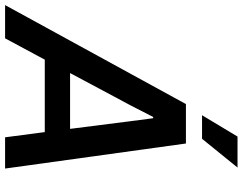

<svg xmlns="http://www.w3.org/2000/svg" viewBox="-158 -856 977 774"><g transform="rotate(90 331.0 -468.5)"><path d="M363 -729H522L623 0H497L476 -160H184L98 0H-36ZM463 -262 432 -506 420 -597H415L370 -509L238 -262ZM494 -937H619L503 -794H408Z"/></g></svg>

Font: Mona Sans SemiBold
Style: Italic
Weight: 600
Italic angle: -11.7°
Designer: Deni Anggara
Foundry: GitHub
Version: Version 2.000